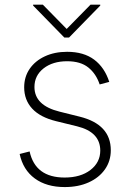

<svg xmlns="http://www.w3.org/2000/svg" viewBox="-20 -770 543 802"><path d="M436.4 -427.9 396.3 -417.3Q381.4 -462 348.9 -488.1Q316.4 -514.2 260.3 -514.2Q200.3 -514.2 162.1 -484.4Q123.9 -454.5 123.9 -406.6Q123.9 -329.5 229 -303.6L312.9 -282.7Q442.8 -250.4 442.8 -142.4Q442.8 -97.3 418.3 -62.5Q393.8 -27.7 350.5 -8.2Q307.2 11.4 250.4 11.4Q174.4 11.4 125.4 -24.5Q76.3 -60.4 62.1 -126.8L103.7 -137.4Q127.5 -28.4 250 -28.4Q316.8 -28.4 357.8 -60Q398.8 -91.6 398.8 -141Q398.8 -218.8 301.5 -242.5L214.5 -263.8Q147.7 -280.2 114.3 -316.4Q81 -352.6 81 -405.2Q81 -449.2 104 -482.6Q127.1 -516 167.6 -534.8Q208.1 -553.6 260.3 -553.6Q329.5 -553.6 373.2 -521Q416.9 -488.3 436.4 -427.9ZM159.1 -750.4 258.5 -649.1 358 -750.4H398.8V-746.8L268.5 -613.3H248.6L118.3 -746.8V-750.4Z"/></svg>

Font: Inter UI Extra Light
Style: Regular
Weight: 200
Designer: Rasmus Andersson
Foundry: rsms
Version: 3.2;8d6f07862